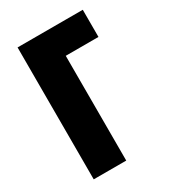

<svg xmlns="http://www.w3.org/2000/svg" viewBox="-175 -807 805 900"><g transform="rotate(-30 227.0 -357.0)"><path d="M64 0H240V-567H417V-714H64Z"/></g></svg>

Font: Noto Sans Condensed Black
Style: Regular
Weight: 900
Width: 3
Designer: Monotype Design Team
Foundry: Monotype Imaging Inc.
Version: Version 2.013